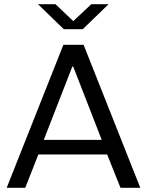

<svg xmlns="http://www.w3.org/2000/svg" viewBox="-20 -901 705 921"><path d="M12 0 284 -686H381L653 0H558L494 -160H164L101 0ZM190 -230H468L331 -582H327ZM286 -761 162 -881H246L347 -785H316L418 -881H501L377 -761Z"/></svg>

Font: Chivo Medium Light
Style: Regular
Weight: 300
Version: Version 2.002